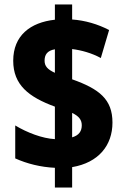

<svg xmlns="http://www.w3.org/2000/svg" viewBox="-20 -779 560 857"><path d="M225 -30V58H302V-33C420 -53 482 -130 482 -232C482 -336 423 -382 302 -425V-560C343 -555 390 -542 430 -520L467 -645C417 -671 360 -688 302 -692V-759H225V-691C115 -679 39 -620 39 -508C39 -400 108 -346 225 -303V-158C169 -161 101 -187 48 -219V-72C101 -48 162 -33 225 -30ZM225 -559V-454C192 -469 179 -484 179 -508C179 -534 190 -553 225 -559ZM302 -166V-275C331 -261 345 -245 345 -220C345 -194 333 -175 302 -166Z"/></svg>

Font: Noto Sans Arabic UI Cn Bk
Style: Regular
Weight: 900
Width: 3
Designer: Monotype Design Team, Nadine Chahine and Nizar Qandah
Foundry: Monotype Imaging Inc.
Version: Version 2.010